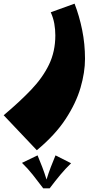

<svg xmlns="http://www.w3.org/2000/svg" viewBox="-100 -420 524 1048"><path d="M101 400 -80 209Q7 136 70 70Q133 4 167.5 -67.5Q202 -139 202 -227Q202 -259 196.5 -290.5Q191 -322 177 -353L307 -400Q333 -333 348.5 -256.5Q364 -180 364 -99Q364 -25 339.5 59Q315 143 258 230Q201 317 101 400ZM105 428Q118 459 130.5 491.5Q143 524 154 560Q165 524 177.5 491.5Q190 459 203 428L288 471Q256 502 229 534.5Q202 567 171 608H136Q105 567 78.5 533.5Q52 500 20 469Z"/></svg>

Font: Marhey ExtraBold
Style: Regular
Weight: 800
Designer: Nur Syamsi & Bustanul Arifin
Foundry: Namelatype
Version: Version 1.000; ttfautohint (v1.8.4.7-5d5b)